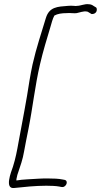

<svg xmlns="http://www.w3.org/2000/svg" viewBox="-20 -797 499 950"><path d="M141 -478C135 -452 131 -426 126 -399C111 -298 91 -199 72 -95C64 -50 57 -13 44 28C35 54 0 141 52 133C98 128 155 122 209 122C232 122 257 123 273 126L283 128C288 129 293 129 298 126C313 117 315 96 300 93L289 91C270 87 244 86 217 86C202 86 188 86 173 87C134 90 94 90 61 96C61 94 62 92 61 90L64 77C65 72 66 66 69 59C80 27 93 -10 99 -47C105 -84 113 -117 121 -160C142 -265 153 -372 178 -479C193 -544 212 -605 229 -662C234 -680 241 -706 249 -720C265 -729 286 -732 310 -732C323 -734 348 -730 359 -732C374 -735 394 -743 409 -740C412 -740 415 -739 419 -736L429 -730C432 -727 436 -727 441 -728C451 -730 459 -737 459 -750C459 -755 458 -759 454 -761L444 -767C436 -773 428 -776 419 -776C400 -779 379 -768 361 -768C358 -767 353 -767 346 -768C336 -769 326 -769 316 -768C264 -764 224 -763 207 -708C185 -634 160 -562 141 -478Z"/></svg>

Font: Stray Cat
Style: Obl
Weight: 400
Version: Version 1.0